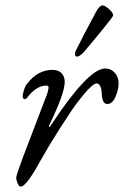

<svg xmlns="http://www.w3.org/2000/svg" viewBox="-20 -672 458 709"><path d="M288 -478Q273 -463 265 -463Q257 -463 257 -471Q257 -479 259 -483Q288 -542 334 -627Q347 -652 359 -652Q367 -652 382.5 -638.5Q398 -625 398 -615Q398 -611 353.5 -556.5Q309 -502 288 -478ZM269 -298Q245 -267 201.5 -198.5Q158 -130 129 -78Q77 17 57 17Q50 17 45 5Q40 -7 40 -17Q40 -24 62 -84L149 -312Q154 -324 156 -331.5Q158 -339 159 -345Q160 -351 158 -353.5Q156 -356 151 -356Q114 -356 79 -310Q75 -305 70 -306Q65 -307 64 -314Q63 -323 68.5 -339.5Q74 -356 81 -364Q120 -414 174 -414Q195 -414 207 -402Q219 -390 219 -369Q219 -328 163 -212Q159 -205 161.5 -203.5Q164 -202 167 -208Q306 -419 368 -419Q390 -419 404 -403Q418 -387 418 -366Q418 -341 406.5 -314.5Q395 -288 376 -288Q358 -288 356 -323Q354 -364 337 -364Q320 -364 269 -298Z"/></svg>

Font: EB Garamond 12
Style: Italic
Weight: 400
Italic angle: -17°
Version: Version 0.016; ttfautohint (v1.8.4)